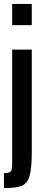

<svg xmlns="http://www.w3.org/2000/svg" viewBox="-30 -763 215 979"><path d="M32 -635V-743H132V-635ZM32 68V-510H132V11Q132 97 120.5 135Q109 173 81 184.5Q53 196 -10 196V120Q10 120 19 115Q28 110 30 100Q32 90 32 68Z"/></svg>

Font: Saira Ultra Condensed
Style: Bold
Weight: 700
Width: 1
Designer: Hector Gatti with collaboration of the Omnibus-Type team
Foundry: Omnibus-Type
Version: Version 1.001; ttfautohint (v1.8)